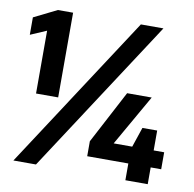

<svg xmlns="http://www.w3.org/2000/svg" viewBox="-78 -767 856 846"><g transform="rotate(10 350.5 -344.0)"><path d="M83 -308V-589L11 -558V-636L114 -687H182V-308ZM36 0 485 -688H586L137 0ZM537 0V-75H353V-142L478 -379H588L458 -151H541L571 -240H637V-151H684V-75H637V0Z"/></g></svg>

Font: Saira
Style: Bold
Weight: 700
Designer: Hector Gatti with collaboration of the Omnibus-Type team
Foundry: Omnibus-Type
Version: Version 1.100; ttfautohint (v1.8.3)